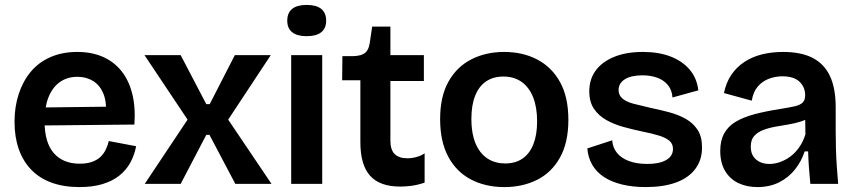

<svg xmlns="http://www.w3.org/2000/svg" viewBox="-20 -747 3475 780"><path d="M303 13Q239 13 189.5 -5Q140 -23 106.5 -58Q73 -93 56 -142Q39 -191 39 -252Q39 -313 56 -365Q73 -417 105 -455.5Q137 -494 185 -515Q233 -536 294 -536Q352 -536 397 -516.5Q442 -497 472.5 -459.5Q503 -422 517 -367Q531 -312 526 -241L120 -237V-310L449 -314L409 -273Q415 -328 401 -364Q387 -400 359 -417.5Q331 -435 295 -435Q253 -435 223 -413.5Q193 -392 177 -352Q161 -312 161 -255Q161 -168 198.5 -125Q236 -82 304 -82Q333 -82 354 -89.5Q375 -97 388.5 -110Q402 -123 410 -140Q418 -157 422 -174L533 -153Q526 -116 509 -85.5Q492 -55 464 -33Q436 -11 396 1Q356 13 303 13Z M568 0 742 -261 567 -523H714L818 -324H832L934 -523H1080L907 -261L1083 0H936L831 -199H818L714 0Z M1163 0V-523H1289V0ZM1226 -600Q1187 -600 1167 -616Q1147 -632 1147 -663Q1147 -695 1167 -711Q1187 -727 1226 -727Q1265 -727 1285 -711Q1305 -695 1305 -663Q1305 -632 1285 -616Q1265 -600 1226 -600Z M1606 11Q1523 11 1483.5 -33Q1444 -77 1444 -170V-421H1370L1371 -519H1416Q1448 -520 1463 -532Q1478 -544 1482 -572L1492 -639H1566V-523H1702V-418H1566V-176Q1566 -138 1583.5 -121Q1601 -104 1635 -104Q1653 -104 1671.5 -109Q1690 -114 1705 -124V-5Q1675 5 1650 8Q1625 11 1606 11Z M2029 13Q1952 13 1893 -18Q1834 -49 1801 -110.5Q1768 -172 1768 -263Q1768 -355 1802 -415.5Q1836 -476 1895 -506Q1954 -536 2028 -536Q2104 -536 2163 -505Q2222 -474 2255.5 -413Q2289 -352 2289 -260Q2289 -168 2255 -107Q2221 -46 2162 -16.5Q2103 13 2029 13ZM2033 -83Q2074 -83 2103 -103Q2132 -123 2147 -161.5Q2162 -200 2162 -254Q2162 -311 2146 -351.5Q2130 -392 2099.5 -414Q2069 -436 2025 -436Q1984 -436 1955 -416.5Q1926 -397 1910.5 -358.5Q1895 -320 1895 -264Q1895 -177 1931.5 -130Q1968 -83 2033 -83Z M2603 13Q2550 13 2507 2.5Q2464 -8 2433.5 -28Q2403 -48 2386 -77.5Q2369 -107 2366 -144L2467 -177Q2469 -148 2486 -126.5Q2503 -105 2534.5 -93Q2566 -81 2610 -81Q2659 -81 2686.5 -97Q2714 -113 2714 -142Q2714 -163 2699 -175.5Q2684 -188 2656 -196.5Q2628 -205 2588 -213Q2550 -221 2512 -231.5Q2474 -242 2443 -259.5Q2412 -277 2393 -305Q2374 -333 2374 -376Q2374 -425 2400 -460.5Q2426 -496 2475 -516Q2524 -536 2592 -536Q2656 -536 2704 -517.5Q2752 -499 2781.5 -464.5Q2811 -430 2817 -380L2712 -351Q2710 -380 2694.5 -400Q2679 -420 2652 -430.5Q2625 -441 2590 -441Q2544 -441 2518.5 -425Q2493 -409 2493 -381Q2493 -360 2509 -346.5Q2525 -333 2554 -325.5Q2583 -318 2622 -309Q2661 -301 2698.5 -291Q2736 -281 2766 -264Q2796 -247 2814 -219.5Q2832 -192 2832 -148Q2832 -97 2804.5 -60.5Q2777 -24 2726 -5.5Q2675 13 2603 13Z M3057 13Q3014 13 2980 -3Q2946 -19 2926 -52Q2906 -85 2906 -134Q2906 -176 2922 -205Q2938 -234 2969 -252.5Q3000 -271 3045 -283Q3090 -295 3148 -304Q3185 -310 3207.5 -315Q3230 -320 3240.5 -330Q3251 -340 3251 -360Q3251 -393 3228 -415Q3205 -437 3158 -437Q3130 -437 3103.5 -427Q3077 -417 3058.5 -395.5Q3040 -374 3034 -338L2921 -369Q2930 -412 2951 -443Q2972 -474 3003.5 -495Q3035 -516 3075 -526Q3115 -536 3161 -536Q3234 -536 3281 -512Q3328 -488 3351.5 -438.5Q3375 -389 3375 -311V-214Q3375 -180 3376 -143.5Q3377 -107 3379.5 -71Q3382 -35 3385 0H3272Q3269 -30 3266.5 -63.5Q3264 -97 3263 -132H3249Q3236 -92 3210 -59Q3184 -26 3145.5 -6.5Q3107 13 3057 13ZM3106 -81Q3127 -81 3148.5 -88.5Q3170 -96 3190 -110.5Q3210 -125 3226 -147.5Q3242 -170 3252 -201L3251 -279L3276 -276Q3260 -262 3235.5 -254Q3211 -246 3183.5 -241.5Q3156 -237 3128.5 -232Q3101 -227 3078.5 -218Q3056 -209 3043 -193.5Q3030 -178 3030 -151Q3030 -118 3051 -99.5Q3072 -81 3106 -81Z"/></svg>

Font: Bricolage Grotesque 28pt SemiBold
Style: Regular
Weight: 600
Version: Version 1.001;gftools[0.9.33.dev8+g029e19f]